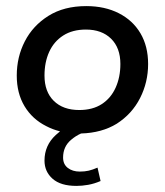

<svg xmlns="http://www.w3.org/2000/svg" viewBox="-20 -428 541 630"><path d="M231 182Q179 182 152.5 158.5Q126 135 126 99Q126 49 163 15Q170 9 177 3Q153 -3 132 -14Q86 -37 60.5 -79.5Q35 -122 35 -180Q35 -241 61.5 -292.5Q88 -344 139 -376Q190 -408 263 -408Q324 -408 370 -384.5Q416 -361 441 -318.5Q466 -276 466 -218Q466 -158 439.5 -106Q413 -54 363 -22Q314 8 246 10Q228 18 213 31Q187 53 187 89Q187 111 202.5 123Q218 135 242 135Q258 135 271 132Q284 129 300 122L310 166Q289 175 269 178.5Q249 182 231 182ZM240 -67Q284 -67 314 -86.5Q344 -106 359.5 -140.5Q375 -175 375 -218Q375 -271 344.5 -301Q314 -331 262 -331Q218 -331 187.5 -311.5Q157 -292 141.5 -258Q126 -224 126 -180Q126 -127 156.5 -97Q187 -67 240 -67Z"/></svg>

Font: Rokkitt SemiBold Medium
Style: Italic
Weight: 500
Italic angle: -9°
Version: Version 3.103